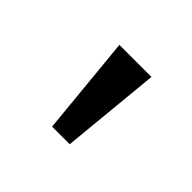

<svg xmlns="http://www.w3.org/2000/svg" viewBox="-72 -835 470 470"><g transform="rotate(45 163.0 -600.0)"><path d="M140 -471 115 -729H226L201 -471Z"/></g></svg>

Font: usinhala85
Style: Book
Weight: 400
Designer: Jelle Bosma - Monotype Design Team
Foundry: Monotype Imaging Inc.
Version: Version 2.003